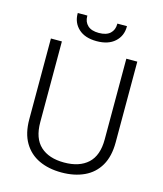

<svg xmlns="http://www.w3.org/2000/svg" viewBox="-129 -973 921 1082"><g transform="rotate(15 332.0 -432.0)"><path d="M332 14Q257 14 200.5 -12.5Q144 -39 112 -93Q80 -147 80 -229V-700H144V-229Q144 -135 193.5 -89.5Q243 -44 332 -44Q421 -44 470.5 -89.5Q520 -135 520 -229V-700H584V-229Q584 -147 552.5 -93Q521 -39 464 -12.5Q407 14 332 14ZM332 -752Q264 -752 226.5 -786.5Q189 -821 189 -875V-878H245V-875Q245 -841 267 -820.5Q289 -800 332 -800Q376 -800 398 -820.5Q420 -841 420 -875V-878H476V-875Q476 -821 438 -786.5Q400 -752 332 -752Z"/></g></svg>

Font: Space Grotesk Variable Light
Style: Regular
Weight: 300
Designer: Florian Karsten
Foundry: Florian Karsten
Version: Version 2.000